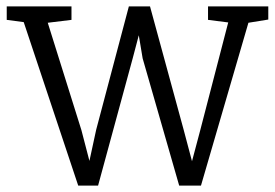

<svg xmlns="http://www.w3.org/2000/svg" viewBox="-20 -566 858 599"><path d="M1 -504V-546H203V-504L129 -495L234 -160L259 -64L280 -161L382 -546H448L553 -161L579 -63L604 -157L692 -496L629 -504V-546H817V-505L755 -495L607 13H539L425 -384L413 -456L394 -384L286 13H224L54 -497Z"/></svg>

Font: Martel Light
Style: Regular
Weight: 300
Designer: Dan Reynolds
Foundry: Dan Reynolds
Version: Version 1.001; ttfautohint (v1.1) -l 5 -r 5 -G 72 -x 0 -D la